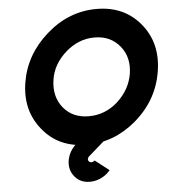

<svg xmlns="http://www.w3.org/2000/svg" viewBox="-60 -767 926 1034"><g transform="rotate(-5 402.5 -250.0)"><path d="M495 159 419 100Q418 101 418 101Q418 101 416 102Q410 108 401 108Q393 108 388 102Q382 96 384 88Q386 79 393 74L497 -17H361Q343 -10 332 -1Q289 36 280 88Q272 139 303 176Q333 212 384 212Q436 212 479 176Q483 172 487 167.5Q491 163 495 159ZM476 -560Q562 -560 613 -498Q662 -438 649 -350Q635 -264 566 -201Q498 -140 409 -140Q322 -140 272 -201Q223 -262 236 -350Q242 -394 263.5 -431Q285 -468 319 -498Q389 -560 476 -560ZM500 -712Q349 -712 228 -605Q108 -499 84 -350Q60 -201 147 -95Q233 12 385 12Q533 12 652 -89Q776 -195 800 -350Q824 -502 735 -608Q648 -712 500 -712Z"/></g></svg>

Font: Unageo
Style: ExtraBold-Italic
Weight: 800
Designer: Richard Sepsi
Foundry: Richard Sepsi
Version: Version 2.000